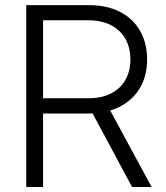

<svg xmlns="http://www.w3.org/2000/svg" viewBox="-20 -748 663 768"><path d="M85 0V-727.5H334Q407.7 -727.5 460.2 -700.4Q512.7 -673.3 540.5 -624.3Q568.4 -575.2 568.4 -509.8Q568.4 -444.8 539.8 -396.2Q511.2 -347.7 458.3 -320.8Q405.3 -293.9 332 -293.9H122.1V-355H332.5Q386.2 -355 423.8 -374Q461.4 -393.1 481.4 -428Q501.5 -462.9 501.5 -509.8Q501.5 -558.1 481.4 -593Q461.4 -627.9 423.6 -647.5Q385.7 -667 331.5 -667H152.3V0ZM508.3 0 332 -328.6H408.7L586.4 0Z"/></svg>

Font: Inter 24pt Light
Style: Regular
Weight: 300
Designer: Rasmus Andersson
Foundry: rsms
Version: Version 4.001;git-66647c0bb